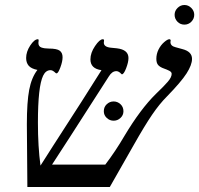

<svg xmlns="http://www.w3.org/2000/svg" viewBox="-20 -744 793 764"><path d="M383.8 -464.8Q339.8 -470.7 339.8 -507.8Q339.8 -533.7 358.2 -560.8Q376.5 -587.9 389.2 -587.9Q394 -587.9 394 -583L393.1 -574.2Q393.1 -557.1 420.9 -554.2L444.8 -551.8Q491.2 -546.4 491.2 -513.2Q491.2 -496.6 481.9 -472.4Q472.7 -448.2 464.8 -448.2L462.4 -450.2Q452.6 -460.9 442.9 -460.9Q425.8 -460.9 413.1 -439.9L257.3 -197.3L187 -88.9H398.9Q439.5 -142.1 475.1 -203.1Q539.1 -310.1 600.1 -370.1Q631.8 -400.4 647.5 -418.5Q663.1 -436.5 663.1 -450.2Q663.1 -457.5 653.6 -462.4Q644 -467.3 632.8 -471.2Q617.2 -476.6 609.6 -484.9Q602.1 -493.2 602.1 -509.8Q602.1 -529.3 610.8 -546.9Q619.6 -564.5 633.1 -576.2Q646.5 -587.9 653.8 -587.9Q659.2 -587.9 659.2 -582L658.2 -577.1Q658.2 -561 678.2 -556.2L705.1 -548.8Q744.1 -539.1 744.1 -509.8Q744.1 -485.8 722.4 -451.9Q700.7 -418 644 -359.9Q614.7 -330.6 585.2 -287.4Q555.7 -244.1 513.2 -168.9L417 0H88.9L86.9 -250Q86.9 -337.9 96.2 -386.7Q105.5 -435.5 128.9 -465.8Q104 -470.7 94 -482.7Q84 -494.6 84 -513.2Q84 -538.1 100.3 -563Q116.7 -587.9 130.9 -587.9Q133.8 -587.9 133.8 -583L132.8 -573.2Q132.8 -559.1 145 -554.9Q157.2 -550.8 173.8 -550.8Q206.5 -550.8 217.8 -542.2Q229 -533.7 229 -516.1Q229 -499.5 220.2 -475.8Q211.4 -452.1 205.1 -452.1Q202.6 -452.1 200.7 -454.1Q189.9 -464.8 181.2 -464.8Q162.1 -464.8 151.6 -442.9Q141.1 -420.9 136 -374.5Q130.9 -328.1 130.9 -255.9Q130.9 -160.6 141.1 -85L189.9 -161.6Q322.8 -366.7 383.8 -464.8ZM393.1 -301.3Q393.1 -318.4 404.8 -329.3Q416.5 -340.3 432.1 -340.3Q447.8 -340.3 459.5 -329.3Q471.2 -318.4 471.2 -301.3Q471.2 -285.6 459.5 -274.7Q447.8 -263.7 432.1 -263.7Q416.5 -263.7 404.8 -274.7Q393.1 -285.6 393.1 -301.3ZM674.8 -685.1Q674.8 -700.7 686.5 -712.4Q698.2 -724.1 713.9 -724.1Q729.5 -724.1 741.2 -712.4Q752.9 -700.7 752.9 -685.1Q752.9 -669.4 741.5 -657.7Q730 -646 713.9 -646Q697.3 -646 686 -657.7Q674.8 -669.4 674.8 -685.1Z"/></svg>

Font: Tinos
Style: Italic
Weight: 400
Italic angle: -16.333°
Designer: Steve Matteson
Foundry: Monotype Imaging Inc.
Version: Version 1.32